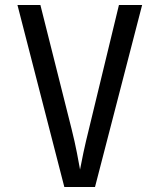

<svg xmlns="http://www.w3.org/2000/svg" viewBox="-20 -750 640 770"><path d="M238 0 50 -730H142L267 -233Q280 -181 288.5 -137Q297 -93 301 -70Q305 -93 314.5 -137.5Q324 -182 337 -234L457 -730H550L361 0Z"/></svg>

Font: JetBrains Mono
Style: Regular
Weight: 400
Monospace: yes
Designer: Philipp Nurullin, Konstantin Bulenkov
Foundry: JetBrains
Version: Version 2.305